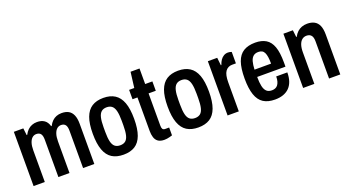

<svg xmlns="http://www.w3.org/2000/svg" viewBox="-51 -1210 3182 1753"><g transform="rotate(-20 1540.0 -333.0)"><path d="M52 0V-527H144L152 -459H157Q171 -486 189 -503.5Q207 -521 230 -530Q253 -539 280 -539Q322 -539 350 -520Q378 -501 390 -459H395Q409 -486 427 -503.5Q445 -521 468 -530Q491 -539 519 -539Q559 -539 586 -524Q613 -509 627.5 -476Q642 -443 642 -390V0H533V-362Q533 -381 530 -395Q527 -409 520.5 -418.5Q514 -428 503 -433Q492 -438 478 -438Q454 -438 437 -423Q420 -408 410.5 -379Q401 -350 401 -307V0H293V-362Q293 -381 290 -395Q287 -409 280.5 -418.5Q274 -428 263 -433Q252 -438 237 -438Q214 -438 197 -423Q180 -408 170.5 -379Q161 -350 161 -307V0Z M924 12Q857 12 812.5 -16Q768 -44 745.5 -105Q723 -166 723 -263Q723 -361 745.5 -421.5Q768 -482 812.5 -510.5Q857 -539 924 -539Q991 -539 1035.5 -510.5Q1080 -482 1102.5 -421.5Q1125 -361 1125 -263Q1125 -166 1102.5 -105Q1080 -44 1035.5 -16Q991 12 924 12ZM924 -79Q956 -79 975.5 -95Q995 -111 1003.5 -146.5Q1012 -182 1012 -240V-286Q1012 -344 1003.5 -379.5Q995 -415 975.5 -431.5Q956 -448 924 -448Q892 -448 872.5 -431.5Q853 -415 844.5 -379.5Q836 -344 836 -286V-240Q836 -182 844.5 -146.5Q853 -111 872.5 -95Q892 -79 924 -79Z M1321 12Q1281 12 1259 -4Q1237 -20 1228.5 -48Q1220 -76 1220 -109V-436H1172V-527H1222L1241 -678H1328V-527H1398V-436H1328V-122Q1328 -100 1335 -89.5Q1342 -79 1360 -79H1398V-3Q1386 1 1372.5 4.5Q1359 8 1346 10Q1333 12 1321 12Z M1651 12Q1584 12 1539.5 -16Q1495 -44 1472.5 -105Q1450 -166 1450 -263Q1450 -361 1472.5 -421.5Q1495 -482 1539.5 -510.5Q1584 -539 1651 -539Q1718 -539 1762.5 -510.5Q1807 -482 1829.5 -421.5Q1852 -361 1852 -263Q1852 -166 1829.5 -105Q1807 -44 1762.5 -16Q1718 12 1651 12ZM1651 -79Q1683 -79 1702.5 -95Q1722 -111 1730.5 -146.5Q1739 -182 1739 -240V-286Q1739 -344 1730.5 -379.5Q1722 -415 1702.5 -431.5Q1683 -448 1651 -448Q1619 -448 1599.5 -431.5Q1580 -415 1571.5 -379.5Q1563 -344 1563 -286V-240Q1563 -182 1571.5 -146.5Q1580 -111 1599.5 -95Q1619 -79 1651 -79Z M1937 0V-527H2028L2036 -452H2041Q2050 -479 2063 -498Q2076 -517 2094.5 -528Q2113 -539 2136 -539Q2146 -539 2155 -537Q2164 -535 2171 -532V-421H2134Q2113 -421 2096.5 -412.5Q2080 -404 2068.5 -387.5Q2057 -371 2051.5 -344.5Q2046 -318 2046 -282V0Z M2396 12Q2327 12 2283.5 -16Q2240 -44 2219 -105Q2198 -166 2198 -263Q2198 -363 2219.5 -423.5Q2241 -484 2286 -511.5Q2331 -539 2400 -539Q2462 -539 2503.5 -514Q2545 -489 2565.5 -432.5Q2586 -376 2586 -279V-238H2311Q2311 -183 2319 -147.5Q2327 -112 2345.5 -94.5Q2364 -77 2397 -77Q2415 -77 2429.5 -83Q2444 -89 2454 -101.5Q2464 -114 2470 -134.5Q2476 -155 2476 -183H2584Q2584 -134 2571 -97Q2558 -60 2533.5 -36Q2509 -12 2474.5 0Q2440 12 2396 12ZM2311 -309H2472Q2472 -347 2468 -373.5Q2464 -400 2455.5 -417Q2447 -434 2432.5 -441.5Q2418 -449 2398 -449Q2367 -449 2348.5 -433Q2330 -417 2321.5 -386Q2313 -355 2311 -309Z M2671 0V-527H2763L2771 -459H2776Q2790 -486 2809 -503.5Q2828 -521 2852 -530Q2876 -539 2905 -539Q2946 -539 2974.5 -523.5Q3003 -508 3017.5 -475Q3032 -442 3032 -388V0H2923V-361Q2923 -380 2919.5 -394.5Q2916 -409 2908.5 -418.5Q2901 -428 2889.5 -433Q2878 -438 2862 -438Q2837 -438 2818.5 -423Q2800 -408 2790 -379Q2780 -350 2780 -307V0Z"/></g></svg>

Font: Archivo SemiBold Condensed
Style: Regular
Weight: 600
Width: 3
Version: Version 2.001